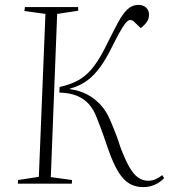

<svg xmlns="http://www.w3.org/2000/svg" viewBox="-20 -752 696 786"><path d="M224 -396Q271 -406 305 -426Q339 -446 366.5 -483.5Q394 -521 421 -578Q445 -626 463.5 -660.5Q482 -695 501.5 -713.5Q521 -732 546 -732Q566 -732 578 -721Q590 -710 590 -692Q590 -675 580.5 -661.5Q571 -648 556 -637L533 -659Q527 -666 522.5 -668Q518 -670 512 -670Q504 -670 493 -656Q482 -642 468.5 -617.5Q455 -593 438 -559Q416 -514 392 -480Q368 -446 338.5 -423.5Q309 -401 266 -389V-387Q305 -382 336.5 -365.5Q368 -349 393 -321.5Q418 -294 434 -253Q442 -235 447 -222Q452 -209 458 -193.5Q464 -178 472 -152Q491 -101 508.5 -70Q526 -39 545 -25.5Q564 -12 587 -12Q602 -12 616 -18Q630 -24 644 -35L652 -23Q635 -5 613 4.5Q591 14 566 14Q535 14 510.5 0Q486 -14 465 -47.5Q444 -81 423 -141Q413 -171 406 -190.5Q399 -210 392.5 -228Q386 -246 376 -270Q364 -303 344 -325.5Q324 -348 294.5 -360Q265 -372 223 -373ZM166 -695 80 -707 82 -723H300V-708L214 -695L188 -27L275 -15L274 0H53L54 -15L139 -28Z"/></svg>

Font: Literata 60pt ExtraLight
Style: Italic
Weight: 250
Italic angle: -2°
Designer: Latin by Veronika Burian and Jose Scaglione. Greek by Irene Vlachou. Cyrillic by Vera Evstafieva
Foundry: TypeTogether
Version: Version 3.103;gftools[0.9.29]